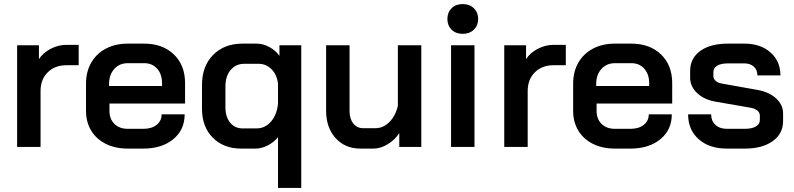

<svg xmlns="http://www.w3.org/2000/svg" viewBox="-20 -721 3896 942"><path d="M64 -499H171V-431Q191 -462 228.5 -481.5Q266 -501 306 -501H366V-401H306Q249 -401 214 -366Q179 -331 179 -275V0H64Z M402 -177V-311Q402 -369 427.5 -413.5Q453 -458 499.5 -482.5Q546 -507 607 -507H687Q778 -507 833 -454Q888 -401 888 -313V-213H517V-177Q517 -137 541.5 -113Q566 -89 607 -89H684Q724 -89 748.5 -108.5Q773 -128 773 -160H886Q886 -84 830 -38Q774 8 683 8H607Q546 8 499.5 -15Q453 -38 427.5 -80Q402 -122 402 -177ZM775 -299V-313Q775 -357 751 -384Q727 -411 688 -411H607Q566 -411 540.5 -382.5Q515 -354 515 -308V-299Z M1344 -48Q1324 -23 1293.5 -7.5Q1263 8 1235 8H1163Q1077 8 1024 -45.5Q971 -99 971 -187V-304Q971 -396 1025.5 -451.5Q1080 -507 1170 -507H1239Q1270 -507 1301 -490.5Q1332 -474 1351 -447V-499H1458V201H1344ZM1239 -91Q1281 -91 1310 -125Q1339 -159 1344 -213V-310Q1339 -354 1312.5 -381Q1286 -408 1248 -408H1178Q1137 -408 1111.5 -377.5Q1086 -347 1086 -297V-194Q1086 -148 1109 -119.5Q1132 -91 1170 -91Z M1580 -178V-499H1695V-176Q1695 -138 1713.5 -115Q1732 -92 1762 -92H1822Q1860 -92 1890.5 -122.5Q1921 -153 1932 -202V-499H2047V0H1939V-68Q1917 -34 1881.5 -13Q1846 8 1814 8H1748Q1673 8 1626.5 -43.5Q1580 -95 1580 -178Z M2175 -628Q2175 -660 2195.5 -680.5Q2216 -701 2250 -701Q2284 -701 2305 -680.5Q2326 -660 2326 -628Q2326 -596 2305 -575.5Q2284 -555 2250 -555Q2216 -555 2195.5 -575.5Q2175 -596 2175 -628ZM2193 -499H2308V0H2193Z M2454 -499H2561V-431Q2581 -462 2618.5 -481.5Q2656 -501 2696 -501H2756V-401H2696Q2639 -401 2604 -366Q2569 -331 2569 -275V0H2454Z M2792 -177V-311Q2792 -369 2817.5 -413.5Q2843 -458 2889.5 -482.5Q2936 -507 2997 -507H3077Q3168 -507 3223 -454Q3278 -401 3278 -313V-213H2907V-177Q2907 -137 2931.5 -113Q2956 -89 2997 -89H3074Q3114 -89 3138.5 -108.5Q3163 -128 3163 -160H3276Q3276 -84 3220 -38Q3164 8 3073 8H2997Q2936 8 2889.5 -15Q2843 -38 2817.5 -80Q2792 -122 2792 -177ZM3165 -299V-313Q3165 -357 3141 -384Q3117 -411 3078 -411H2997Q2956 -411 2930.5 -382.5Q2905 -354 2905 -308V-299Z M3356 -160H3469Q3469 -128 3490 -108.5Q3511 -89 3546 -89H3635Q3669 -89 3688.5 -100.5Q3708 -112 3708 -132V-154Q3708 -168 3696.5 -178Q3685 -188 3665 -192L3492 -222Q3434 -232 3400 -264.5Q3366 -297 3366 -340V-373Q3366 -435 3415.5 -471Q3465 -507 3552 -507H3632Q3711 -507 3760 -464Q3809 -421 3809 -351H3696Q3696 -378 3678.5 -394Q3661 -410 3632 -410H3553Q3518 -410 3499 -399Q3480 -388 3480 -368V-348Q3480 -334 3491.5 -324Q3503 -314 3522 -311L3701 -279Q3756 -268 3789 -237Q3822 -206 3822 -164V-127Q3822 -65 3771 -28.5Q3720 8 3635 8H3546Q3460 8 3408 -38Q3356 -84 3356 -160Z"/></svg>

Font: Bai Jamjuree SemiBold
Style: Regular
Weight: 600
Version: Version 1.000; ttfautohint (v1.6)